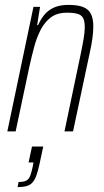

<svg xmlns="http://www.w3.org/2000/svg" viewBox="-20 -538 426 786"><path d="M10 0 117 -510H144L132 -435H136Q145 -456 159.5 -475Q174 -494 198.5 -506Q223 -518 260 -518Q297 -518 319.5 -509.5Q342 -501 352 -481.5Q362 -462 362 -430Q362 -410 358.5 -382.5Q355 -355 347 -320L279 0H244L310 -315Q318 -353 322.5 -380.5Q327 -408 327 -427Q327 -452 320 -464.5Q313 -477 297 -481.5Q281 -486 254 -486Q214 -486 188.5 -467Q163 -448 146.5 -416Q130 -384 119.5 -344.5Q109 -305 100 -264L44 0ZM52 228 56 207Q77 207 87.5 201.5Q98 196 103.5 182Q109 168 114 144L117 127H97L111 62H157L141 137Q135 164 128.5 181.5Q122 199 112.5 209.5Q103 220 88 224Q73 228 52 228Z"/></svg>

Font: Saira Condensed Thin
Style: Italic
Weight: 250
Width: 3
Italic angle: -12°
Designer: Hector Gatti with collaboration of the Omnibus-Type team
Foundry: Omnibus-Type
Version: Version 1.101